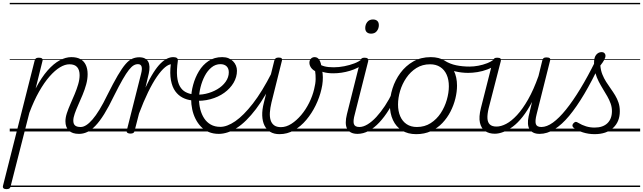

<svg xmlns="http://www.w3.org/2000/svg" viewBox="-68 -918 4491 1341"><path d="M-24 403Q-37 403 -43.5 397Q-50 391 -47 379L174 -495Q177 -506 183 -510.5Q189 -515 203 -515Q219 -515 225.5 -509.5Q232 -504 229 -493L181 -300Q222 -378 264.5 -426Q307 -474 349 -496.5Q391 -519 430 -519Q468 -519 493 -505.5Q518 -492 531 -465Q544 -438 544 -400Q544 -365 534 -328.5Q524 -292 509 -256Q494 -220 479 -186.5Q464 -153 454 -124.5Q444 -96 444 -76Q444 -52 456.5 -41.5Q469 -31 495 -31Q504 -31 508 -23.5Q512 -16 510.5 -7Q509 2 502 9.5Q495 17 483 17Q437 17 413 -6Q389 -29 389 -71Q389 -97 399 -127.5Q409 -158 424 -192Q439 -226 453.5 -260.5Q468 -295 478 -329Q488 -363 488 -393Q488 -429 471 -449Q454 -469 417 -469Q386 -469 351 -448Q316 -427 278.5 -384.5Q241 -342 205 -278.5Q169 -215 137 -130L6 384Q4 394 -2.5 398.5Q-9 403 -24 403ZM0 378H635V388H0ZM0 -20H635V0H0ZM0 -505H635V-500H0ZM0 -898H635V-888H0Z M484 17Q474 17 469.5 9.5Q465 2 467 -7Q469 -16 476.5 -23.5Q484 -31 496 -31Q514 -31 534.5 -44Q555 -57 578 -83.5Q601 -110 627 -152.5Q653 -195 682 -255Q724 -339 754.5 -391Q785 -443 809 -470.5Q833 -498 856 -508Q879 -518 905 -518Q915 -518 917.5 -510.5Q920 -503 917.5 -494Q915 -485 909 -477.5Q903 -470 896 -470Q880 -470 865.5 -461.5Q851 -453 832.5 -430Q814 -407 789 -363.5Q764 -320 729 -250Q692 -173 660 -121.5Q628 -70 598.5 -39.5Q569 -9 541.5 4Q514 17 484 17ZM635 378H735V388H635ZM635 -20H735V0H635ZM635 -505H735V-500H635ZM635 -898H735V-888H635Z M842 15Q830 15 822.5 10Q815 5 817 -5L917 -401Q926 -435 921 -452.5Q916 -470 895 -470Q885 -470 880.5 -477.5Q876 -485 877.5 -494Q879 -503 886 -510.5Q893 -518 904 -518Q928 -518 943.5 -510Q959 -502 967 -487.5Q975 -473 976 -451.5Q977 -430 971 -404L948 -306Q977 -369 1003.5 -410.5Q1030 -452 1054 -475.5Q1078 -499 1100 -509Q1122 -519 1141 -519Q1153 -519 1157.5 -511.5Q1162 -504 1160.5 -494Q1159 -484 1152 -477Q1145 -470 1133 -470Q1111 -470 1084.5 -448Q1058 -426 1028 -382.5Q998 -339 966.5 -274.5Q935 -210 903 -125L872 -4Q870 6 863.5 10.5Q857 15 842 15ZM735 378H1152V388H735ZM735 -20H1152V0H735ZM735 -505H1152V-500H735ZM735 -898H1152V-888H735Z M1271 -217Q1236 -221 1206.5 -236.5Q1177 -252 1156 -281Q1135 -310 1126 -357Q1117 -404 1125 -471L1142 -519Q1159 -519 1167.5 -513Q1176 -507 1174 -492Q1165 -428 1169 -385Q1173 -342 1188 -315.5Q1203 -289 1226.5 -276Q1250 -263 1280 -259Q1289 -259 1293.5 -251.5Q1298 -244 1297.5 -235.5Q1297 -227 1290.5 -221Q1284 -215 1271 -217ZM1152 378H1177V388H1152ZM1152 -20H1177V0H1152ZM1152 -505H1177V-500H1152ZM1152 -898H1177V-888H1152Z M1281 -259Q1325 -253 1369 -263Q1413 -273 1449.5 -294.5Q1486 -316 1508 -347Q1530 -378 1530 -413Q1530 -440 1514.5 -455Q1499 -470 1470 -470Q1460 -470 1456 -477Q1452 -484 1453.5 -494Q1455 -504 1463 -511.5Q1471 -519 1485 -519Q1509 -519 1527.5 -511.5Q1546 -504 1559.5 -490.5Q1573 -477 1580 -460Q1587 -443 1587 -424Q1587 -380 1563.5 -340Q1540 -300 1498.5 -270Q1457 -240 1401.5 -225Q1346 -210 1282 -215ZM1177 378H1652V388H1177ZM1177 -20H1652V0H1177ZM1177 -505H1652V-500H1177ZM1177 -898H1652V-888H1177Z M1460 17Q1421 17 1390 4Q1359 -9 1336 -33Q1313 -57 1297.5 -88Q1282 -119 1274.5 -154.5Q1267 -190 1267 -226Q1267 -274 1281 -325.5Q1295 -377 1321.5 -421Q1348 -465 1388.5 -492Q1429 -519 1483 -519Q1493 -519 1497 -511.5Q1501 -504 1499.5 -494Q1498 -484 1491 -477Q1484 -470 1472 -470Q1437 -470 1409 -447Q1381 -424 1362 -387.5Q1343 -351 1332.5 -308.5Q1322 -266 1322 -227Q1322 -189 1331 -154Q1340 -119 1358 -91.5Q1376 -64 1404 -48Q1432 -32 1471 -32Q1518 -32 1575.5 -71.5Q1633 -111 1698 -194.5Q1763 -278 1830 -410Q1834 -419 1842.5 -417.5Q1851 -416 1856.5 -409Q1862 -402 1857 -391Q1788 -246 1719.5 -156Q1651 -66 1586 -24.5Q1521 17 1460 17ZM1652 378V388ZM1652 -20V0ZM1652 -505V-500ZM1652 -898V-888Z M1884 19Q1846 19 1819.5 3Q1793 -13 1779 -42Q1765 -71 1763.5 -111Q1762 -151 1775 -201L1848 -495Q1851 -506 1857.5 -511Q1864 -516 1878 -516Q1894 -516 1899 -510.5Q1904 -505 1901 -494L1828 -202Q1819 -164 1817 -133Q1815 -102 1822 -79Q1829 -56 1846.5 -43Q1864 -30 1894 -30Q1931 -30 1967.5 -53.5Q2004 -77 2036 -115Q2068 -153 2091.5 -200.5Q2115 -248 2126 -295Q2136 -334 2136.5 -365Q2137 -396 2133 -421Q2112 -433 2102.5 -448.5Q2093 -464 2093 -480Q2093 -496 2103 -507.5Q2113 -519 2130 -519Q2151 -519 2163 -498.5Q2175 -478 2178 -444Q2183 -426 2185.5 -402.5Q2188 -379 2186 -351.5Q2184 -324 2177 -295Q2164 -238 2137 -182.5Q2110 -127 2071.5 -81Q2033 -35 1985.5 -8Q1938 19 1884 19ZM1652 378H2256V388H1652ZM1652 -20H2256V0H1652ZM1652 -505H2256V-500H1652ZM1652 -898H2256V-888H1652Z M2260 -406Q2220 -406 2190.5 -414.5Q2161 -423 2136 -440Q2128 -445 2127.5 -453Q2127 -461 2131.5 -467.5Q2136 -474 2142.5 -476.5Q2149 -479 2156 -474Q2174 -461 2199 -454.5Q2224 -448 2263 -448Q2299 -448 2337 -455.5Q2375 -463 2407.5 -475.5Q2440 -488 2459 -505Q2466 -512 2473.5 -507Q2481 -502 2482.5 -492.5Q2484 -483 2473 -473Q2434 -441 2376 -423.5Q2318 -406 2260 -406ZM2256 378V388ZM2256 -20V0ZM2256 -505V-500ZM2256 -898V-888Z M2430 17Q2402 17 2383.5 7.5Q2365 -2 2356 -19.5Q2347 -37 2347 -62.5Q2347 -88 2355 -120L2449 -495Q2452 -506 2458.5 -510.5Q2465 -515 2478 -515Q2494 -515 2500 -509Q2506 -503 2504 -492L2410 -120Q2397 -74 2403.5 -52.5Q2410 -31 2442 -31Q2452 -31 2456.5 -23.5Q2461 -16 2459.5 -7Q2458 2 2450.5 9.5Q2443 17 2430 17ZM2524 -683Q2505 -683 2494 -693Q2483 -703 2483 -722Q2483 -746 2497 -764Q2511 -782 2537 -782Q2556 -782 2567 -772Q2578 -762 2578 -742Q2578 -719 2564 -701Q2550 -683 2524 -683ZM2256 378H2581V388H2256ZM2256 -20H2581V0H2256ZM2256 -505H2581V-500H2256ZM2256 -898H2581V-888H2256Z M2429 17Q2419 17 2414 9.5Q2409 2 2410 -7Q2411 -16 2419 -23.5Q2427 -31 2442 -31Q2469 -31 2499.5 -49.5Q2530 -68 2560.5 -101Q2591 -134 2620.5 -178.5Q2650 -223 2675 -276Q2680 -286 2688.5 -286Q2697 -286 2703.5 -279.5Q2710 -273 2706 -263Q2680 -203 2648.5 -152Q2617 -101 2581.5 -63Q2546 -25 2507.5 -4Q2469 17 2429 17ZM2581 378V388ZM2581 -20V0ZM2581 -505V-500ZM2581 -898V-888Z M2839 19Q2780 19 2739 -7Q2698 -33 2676.5 -79.5Q2655 -126 2655 -186Q2655 -242 2673.5 -300.5Q2692 -359 2728.5 -408.5Q2765 -458 2818 -488.5Q2871 -519 2941 -519Q2998 -519 3039 -494Q3080 -469 3102 -424Q3124 -379 3124 -320Q3124 -277 3112.5 -230Q3101 -183 3078.5 -139Q3056 -95 3022 -59Q2988 -23 2942 -2Q2896 19 2839 19ZM2844 -31Q2898 -31 2940 -58Q2982 -85 3010 -127.5Q3038 -170 3052.5 -220Q3067 -270 3067 -315Q3067 -362 3051.5 -396.5Q3036 -431 3006.5 -450Q2977 -469 2936 -469Q2882 -469 2840.5 -443Q2799 -417 2770 -374.5Q2741 -332 2726.5 -283Q2712 -234 2712 -188Q2712 -141 2727.5 -105.5Q2743 -70 2772.5 -50.5Q2802 -31 2844 -31ZM2581 378H3182V388H2581ZM2581 -20H3182V0H2581ZM2581 -505H3182V-500H2581ZM2581 -898H3182V-888H2581Z M3202 -409Q3157 -409 3111.5 -419.5Q3066 -430 3018 -459Q3011 -464 3010.5 -471Q3010 -478 3014 -485Q3018 -492 3024.5 -495Q3031 -498 3038 -494Q3075 -471 3118.5 -462Q3162 -453 3212 -453Q3241 -453 3273 -459Q3305 -465 3334.5 -476.5Q3364 -488 3384 -505Q3392 -512 3398.5 -509.5Q3405 -507 3409 -500.5Q3413 -494 3412 -485.5Q3411 -477 3403 -471Q3373 -447 3337.5 -433.5Q3302 -420 3267 -414.5Q3232 -409 3202 -409ZM3183 378V388ZM3183 -20V0ZM3183 -505V-500ZM3183 -898V-888Z M3388 16Q3348 16 3320.5 -2.5Q3293 -21 3284 -61Q3275 -101 3291 -164L3375 -495Q3379 -506 3385 -510.5Q3391 -515 3405 -515Q3421 -515 3427 -509.5Q3433 -504 3430 -492L3345 -162Q3335 -120 3336.5 -91.5Q3338 -63 3353.5 -48.5Q3369 -34 3400 -34Q3431 -34 3467.5 -53Q3504 -72 3543 -114Q3582 -156 3620.5 -223.5Q3659 -291 3693 -387L3720 -497Q3723 -508 3729 -512.5Q3735 -517 3749 -517Q3765 -517 3771.5 -511.5Q3778 -506 3774 -495L3680 -120Q3668 -73 3674.5 -52Q3681 -31 3713 -31Q3723 -31 3727.5 -23.5Q3732 -16 3730.5 -7Q3729 2 3721.5 9.5Q3714 17 3701 17Q3675 17 3657.5 8.5Q3640 0 3630.5 -15.5Q3621 -31 3619.5 -53.5Q3618 -76 3624 -105L3648 -206Q3616 -145 3582 -102Q3548 -59 3513.5 -33.5Q3479 -8 3447 4Q3415 16 3388 16ZM3182 378H3853V388H3182ZM3182 -20H3853V0H3182ZM3182 -505H3853V-500H3182ZM3182 -898H3853V-888H3182Z M3701 17Q3689 17 3685 9.5Q3681 2 3683 -7Q3685 -16 3693 -23.5Q3701 -31 3713 -31Q3751 -31 3794 -62Q3837 -93 3885 -152.5Q3933 -212 3985 -297.5Q4037 -383 4091 -492Q4098 -503 4107 -501.5Q4116 -500 4122 -491.5Q4128 -483 4122 -470Q4067 -353 4013 -262Q3959 -171 3907.5 -109Q3856 -47 3804.5 -15Q3753 17 3701 17ZM3852 378V388ZM3852 -20V0ZM3852 -505V-500ZM3852 -898V-888Z M4085 19Q4042 19 4003 6.5Q3964 -6 3939 -25Q3930 -33 3930 -41.5Q3930 -50 3938 -58Q3947 -67 3953.5 -67Q3960 -67 3971 -60Q3997 -44 4025.5 -35.5Q4054 -27 4085 -27Q4143 -27 4174.5 -57.5Q4206 -88 4206 -142Q4206 -169 4197 -194.5Q4188 -220 4174 -244.5Q4160 -269 4144 -295Q4128 -321 4113.5 -349Q4099 -377 4090 -409.5Q4081 -442 4081 -480Q4081 -518 4096.5 -536Q4112 -554 4133 -554Q4147 -554 4154 -546.5Q4161 -539 4161 -529Q4161 -516 4152 -499.5Q4143 -483 4125 -460Q4128 -426 4139 -398.5Q4150 -371 4165.5 -346.5Q4181 -322 4197.5 -299Q4214 -276 4228.5 -252Q4243 -228 4252 -201Q4261 -174 4261 -141Q4261 -68 4214 -24.5Q4167 19 4085 19ZM3853 378H4403V388H3853ZM3853 -20H4403V0H3853ZM3853 -505H4403V-500H3853ZM3853 -898H4403V-888H3853Z"/></svg>

Font: Playwrite DE SAS Guides
Style: Regular
Weight: 400
Designer: Veronika Burian, José Scaglione
Foundry: TypeTogether
Version: Version 1.003